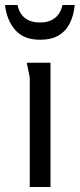

<svg xmlns="http://www.w3.org/2000/svg" viewBox="-35 -748 319 768"><path d="M84 -438Q84 -439 81 -452.5Q78 -466 75.5 -480Q73 -494 72 -497H167V0H84ZM264 -728Q260 -686 244 -654.5Q228 -623 199 -606Q170 -589 125 -589Q60 -589 26 -628Q-8 -667 -15 -728H35Q43 -692 66 -675Q89 -658 125 -658Q161 -658 184 -675.5Q207 -693 215 -728Z"/></svg>

Font: Rosario Light
Style: Regular
Weight: 400
Version: Version 1.101; ttfautohint (v1.8.1.43-b0c9)